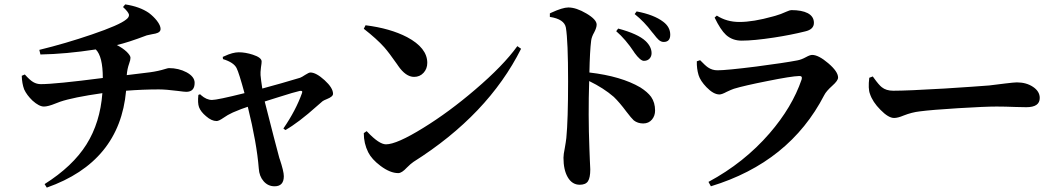

<svg xmlns="http://www.w3.org/2000/svg" viewBox="-20 -805 4823 874"><path d="M193 49 183 33Q311 -48 373.5 -147.5Q436 -247 446 -381Q313 -362 254 -342Q247 -339 233 -334Q199 -320 180 -320Q158 -320 128 -347Q102 -372 90 -398Q80 -425 79 -460L93 -466Q115 -441 131 -431.5Q147 -422 166 -422Q232 -422 448 -450Q448 -548 416 -580Q280 -559 164 -557L159 -578Q278 -607 398 -648Q524 -691 554 -716Q569 -727 567 -739Q564 -751 540 -773L550 -785Q616 -775 658 -746Q679 -730 694 -711Q711 -689 711 -673Q711 -662 699 -656Q691 -652 671 -649Q655 -646 648 -644Q561 -611 512 -600Q539 -586 557 -569Q574 -552 574 -542Q574 -532 568 -516Q559 -491 557 -463Q634 -472 663 -476Q700 -481 732 -491Q745 -495 749 -495Q793 -495 829 -476Q866 -456 866 -428Q866 -387 828 -387Q819 -387 790 -391Q735 -398 703 -398Q631 -398 554 -392Q525 -68 193 49Z M1230 43Q1200 43 1180 20Q1160 -3 1158 -38Q1149 -153 1108 -319Q1082 -311 1040 -293Q1036 -291 1034 -290Q1018 -283 997 -268.5Q976 -254 966 -254Q943 -254 918 -276Q894 -296 886 -317Q879 -336 883 -373L891 -376Q892 -375 895 -372Q920 -350 945 -350Q969 -350 1093 -381Q1068 -473 1057 -495Q1044 -521 995 -536L994 -546Q996 -547 1001 -549Q1039 -567 1067 -567Q1097 -567 1131 -556Q1171 -543 1171 -525Q1171 -517 1168 -499Q1165 -474 1166 -463Q1168 -440 1174 -402Q1260 -425 1346 -451Q1354 -454 1369 -464Q1386 -475 1393 -475Q1419 -475 1457.5 -440Q1496 -405 1496 -378Q1496 -365 1468 -354Q1453 -348 1448 -344Q1441 -338 1425 -324Q1338 -246 1279 -213L1270 -220Q1327 -303 1355 -382Q1359 -394 1344 -391Q1324 -387 1242 -361Q1204 -349 1185 -343Q1235 -146 1252 -84L1253 -82Q1272 -25 1272 -3Q1272 43 1230 43Z M1793 -17Q1756 -17 1712 -50Q1672 -80 1656 -112Q1636 -152 1636 -199L1649 -208Q1650 -207 1653 -204Q1706 -148 1737 -148Q1786 -148 1907 -223Q2024 -295 2143 -397Q2271 -506 2335 -595L2352 -583Q2201 -282 1862 -68Q1850 -60 1832 -42Q1809 -17 1793 -17ZM1865 -455Q1827 -455 1792 -506Q1791 -508 1788 -512Q1751 -565 1729 -590Q1695 -628 1636 -674L1644 -690Q1756 -676 1833 -636Q1925 -587 1925 -519Q1925 -492 1908 -473.5Q1891 -455 1865 -455Z M2619 36Q2584 36 2564 1Q2545 -32 2545 -87Q2545 -102 2551 -131Q2556 -159 2558 -177Q2566 -259 2566 -435Q2566 -618 2556 -679Q2549 -718 2483 -728V-744Q2485 -745 2489 -747Q2541 -771 2567 -771Q2603 -771 2649.5 -743.5Q2696 -716 2696 -693Q2696 -679 2685 -658Q2673 -637 2671 -620Q2665 -573 2663 -475Q2808 -458 2895 -407Q2928 -386 2944 -364Q2962 -338 2962 -302Q2962 -278 2948 -261Q2933 -243 2908 -243Q2883 -243 2865 -257Q2854 -267 2832 -296Q2800 -339 2774 -364Q2728 -404 2662 -436Q2657 -283 2663 -129Q2664 -109 2665 -77Q2667 -42 2667 -34Q2667 4 2656.5 20Q2646 36 2619 36ZM2911 -528Q2895 -528 2868 -565L2867 -567Q2828 -626 2785 -663L2794 -675Q2884 -651 2919 -618Q2946 -592 2946 -563Q2946 -548 2936.5 -538Q2927 -528 2911 -528ZM3001 -614Q2989 -614 2978 -624Q2970 -631 2954 -652Q2952 -654 2948 -659Q2913 -706 2869 -741L2878 -753Q2957 -738 2999 -706Q3031 -682 3031 -647Q3031 -614 3001 -614Z M3216 43 3205 23Q3367 -64 3483 -198Q3586 -317 3629 -443Q3634 -460 3618 -459Q3582 -458 3473 -436Q3367 -415 3321 -401Q3309 -397 3288 -387Q3266 -375 3255 -375Q3228 -375 3196 -408Q3168 -437 3160 -463Q3151 -493 3152 -526L3167 -531Q3191 -506 3203 -498Q3222 -485 3246 -485Q3287 -485 3422 -502Q3552 -519 3609 -530Q3627 -533 3649 -545Q3667 -555 3677 -555Q3706 -555 3750.5 -517Q3795 -479 3795 -452Q3795 -438 3769 -415Q3741 -390 3732 -372Q3574 -66 3216 43ZM3356 -620Q3314 -620 3285 -646Q3260 -669 3233 -725L3243 -734Q3288 -705 3346 -705Q3409 -705 3498 -730Q3505 -732 3509 -733Q3534 -740 3560 -752Q3576 -759 3582 -759Q3630 -759 3657 -745Q3685 -730 3685 -701Q3685 -671 3645 -662Q3581 -646 3503 -634Q3411 -620 3356 -620Z M4050 -268Q4024 -268 3988 -305Q3952 -341 3940 -378Q3931 -401 3937 -451L3953 -457Q3955 -454 3958 -450Q3981 -418 3994 -408Q4014 -392 4046 -392Q4111 -392 4280 -402Q4421 -411 4483 -416Q4512 -419 4556 -425Q4597 -430 4609 -430Q4652 -430 4682.5 -409.5Q4713 -389 4713 -359Q4713 -317 4652 -317Q4636 -317 4604 -318Q4554 -320 4517 -320Q4464 -320 4342 -312.5Q4220 -305 4167 -298Q4131 -294 4093 -279Q4067 -268 4050 -268Z"/></svg>

Font: GenRyuMin TW B
Style: Regular
Weight: 700
Version: Version 1.501;PS 1;hotconv 16.6.51;makeotf.lib2.5.65220